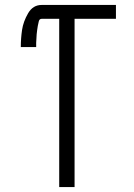

<svg xmlns="http://www.w3.org/2000/svg" viewBox="-20 -755 540 775"><path d="M219 0V-679H148Q139 -679 136.5 -668.5Q134 -658 132.5 -650Q131 -642 130 -633.5Q129 -625 128 -616.5Q127 -608 127 -599L126 -582Q126 -574 126 -565H64Q64 -600 69 -634Q74 -668 93.5 -701.5Q113 -735 148 -735H448V-679H281V0Z"/></svg>

Font: Iosevka SS01 Light
Style: Regular
Weight: 300
Monospace: yes
Designer: Belleve Invis
Foundry: Belleve Invis
Version: 2.3.3; ttfautohint (v1.8.3)